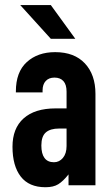

<svg xmlns="http://www.w3.org/2000/svg" viewBox="-20 -746 444 773"><path d="M364.3 -368.2V0H255.9V-43.9Q234.4 -16.6 214.8 -4.4Q195.3 7.8 163.1 7.8Q96.7 7.8 63.5 -35.2Q30.3 -78.1 30.3 -155.3Q30.3 -229.5 75.2 -269.5Q120.1 -309.6 204.1 -309.6H248V-377Q248 -405.3 235.4 -419.4Q222.7 -433.6 199.2 -433.6Q176.8 -433.6 164.1 -419.9Q151.4 -406.2 151.4 -381.8V-374H43.9V-377.9Q43.9 -456.1 87.9 -496.1Q131.8 -536.1 202.1 -536.1Q279.3 -536.1 321.8 -490.7Q364.3 -445.3 364.3 -368.2ZM248 -158.2V-228.5H217.8Q182.6 -228.5 164.6 -212.9Q146.5 -197.3 146.5 -160.2Q146.5 -127 159.2 -109.9Q171.9 -92.8 197.3 -92.8Q218.8 -92.8 233.4 -110.4Q248 -127.9 248 -158.2ZM61.5 -725.6H184.6L283.2 -589.8H184.6Z"/></svg>

Font: Altinn-DIN Condensed
Style: DINCondensed-Bold
Weight: 700
Width: 3
Designer: Charles Nix
Foundry: Altinn
Version: Version 2.00